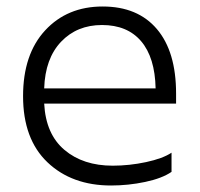

<svg xmlns="http://www.w3.org/2000/svg" viewBox="-20 -561 617 591"><path d="M508 -32Q479 -12 427 -1Q375 10 322 10Q201 10 126 -61.5Q51 -133 51 -265Q51 -394 119 -467.5Q187 -541 296 -541Q404 -541 463 -471.5Q522 -402 522 -273V-242H116Q121 -148 178.5 -99.5Q236 -51 327 -51Q378 -51 429.5 -62Q481 -73 508 -91ZM294 -484Q217 -484 168 -432.5Q119 -381 116 -289H459Q457 -384 414.5 -434Q372 -484 294 -484Z"/></svg>

Font: Roundo
Style: Regular
Weight: 400
Designer: Namrata Goyal (Gurmukhi), Shiva Nallaperumal (Latin)
Foundry: Indian Type Foundry
Version: Version 1.000;PS 1.0;hotconv 1.0.88;makeotf.lib2.5.647800